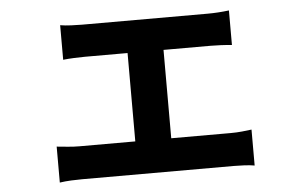

<svg xmlns="http://www.w3.org/2000/svg" viewBox="-45 -606 1089 697"><g transform="rotate(-5 500.0 -257.5)"><path d="M563 -98H780Q801 -98 821 -100Q841 -102 856 -104V27Q840 24 817 23Q794 22 780 22H228Q210 22 188 23Q166 24 146 27V-104Q166 -102 187.5 -100Q209 -98 228 -98H432V-420H276Q260 -420 237 -419Q214 -418 197 -416V-542Q214 -539 237 -538Q260 -537 276 -537H734Q772 -537 812 -542V-416Q793 -418 771.5 -419Q750 -420 734 -420H563Z"/></g></svg>

Font: Noto IKEA Simplified Chinese
Style: Bold
Weight: 700
Designer: Monotype Design Team
Foundry: Monotype Imaging Inc.
Version: Version 1.100